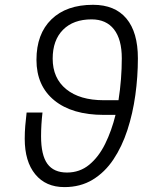

<svg xmlns="http://www.w3.org/2000/svg" viewBox="-20 -762 626 792"><path d="M245.6 9.8Q168.9 9.8 125.5 -43Q82 -95.7 82 -189.9Q82 -216.8 84.2 -243.2Q86.4 -269.5 89.8 -297.9H155.3Q149.4 -247.6 149.4 -199.7Q149.4 -122.1 175.5 -86.2Q201.7 -50.3 256.3 -50.3Q309.1 -50.3 348.1 -82.5Q387.2 -114.7 413.8 -168.7Q440.4 -222.7 456.5 -288.1H408.2Q277.3 -288.1 203.9 -348.1Q130.4 -408.2 130.4 -515.1Q130.4 -622.1 192.1 -682.1Q253.9 -742.2 363.8 -742.2Q454.1 -742.2 501.5 -685.5Q548.8 -628.9 548.8 -521.5Q548.8 -445.8 538.3 -369.9Q527.8 -293.9 505.6 -225.8Q483.4 -157.7 448 -104.5Q412.6 -51.3 362.3 -20.8Q312 9.8 245.6 9.8ZM468.8 -348.6Q475.6 -391.6 479 -435.5Q482.4 -479.5 482.4 -521.5Q482.4 -599.6 450.2 -640.9Q418 -682.1 357.9 -682.1Q282.7 -682.1 240 -639.2Q197.3 -596.2 197.3 -520Q197.3 -439.5 253.2 -394Q309.1 -348.6 408.2 -348.6Z"/></svg>

Font: Cascadia Code PL Light
Style: Italic
Weight: 300
Italic angle: -10°
Monospace: yes
Designer: Aaron Bell
Foundry: Saja Typeworks
Version: Version 2404.023; ttfautohint (v1.8.4)